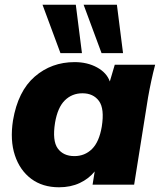

<svg xmlns="http://www.w3.org/2000/svg" viewBox="-20 -782 684 813"><path d="M22 0ZM230 11Q160 11 112 -25Q64 -61 43 -124.5Q22 -188 35 -272Q56 -396 127 -457.5Q198 -519 296 -519Q350 -519 391 -496.5Q432 -474 445 -437L466 -508H637Q628 -474 620.5 -439Q613 -404 607 -370L548 0H372L381 -56Q356 -25 317.5 -7Q279 11 230 11ZM295 -121Q339 -121 369.5 -151Q400 -181 411 -246Q423 -322 399 -354.5Q375 -387 329 -387Q285 -387 254.5 -357Q224 -327 213 -262Q201 -186 224.5 -153.5Q248 -121 295 -121ZM410 -557 334 -762H475L501 -557ZM236 -557 160 -762H301L327 -557Z"/></svg>

Font: Winston ExtraBold
Style: Italic
Weight: 800
Italic angle: -9°
Designer: Original fonts by Vernon Adams / Changes by Cristiano Sobral
Foundry: Original fonts by Vernon Adams / Changes by Cristiano Sobral
Version: Version 2.503;July 17, 2020;FontCreator 13.0.0.2655 64-bit